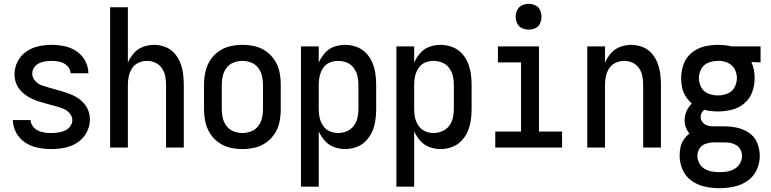

<svg xmlns="http://www.w3.org/2000/svg" viewBox="-20 -773 4040 1006"><path d="M248 8Q284 8 319.5 1Q355 -6 385.5 -26Q416 -46 433.5 -78.5Q451 -111 451 -147Q451 -168 444.5 -188Q438 -208 425 -225Q412 -242 395 -254.5Q378 -267 358.5 -275.5Q339 -284 319 -290Q299 -296 278.5 -302Q258 -308 238 -313.5Q218 -319 198 -326Q178 -333 163.5 -350Q149 -367 149 -388Q149 -405 159 -419.5Q169 -434 184.5 -441.5Q200 -449 217 -451.5Q234 -454 251 -454Q273 -454 294.5 -449Q316 -444 332.5 -427.5Q349 -411 350 -389H443Q443 -423 426.5 -454Q410 -485 381 -504.5Q352 -524 318.5 -531Q285 -538 251 -538Q216 -538 181.5 -530.5Q147 -523 118 -503Q89 -483 72.5 -451Q56 -419 56 -384Q56 -363 62.5 -342.5Q69 -322 82 -305.5Q95 -289 112 -276.5Q129 -264 148.5 -255Q168 -246 188 -240Q208 -234 228 -228.5Q248 -223 268.5 -217.5Q289 -212 309 -204.5Q329 -197 344 -180.5Q359 -164 359 -143Q359 -125 347 -110Q335 -95 318.5 -88Q302 -81 284 -78.5Q266 -76 248 -76Q231 -76 213 -78.5Q195 -81 179 -89Q163 -97 152 -111.5Q141 -126 140 -144H47Q48 -108 65.5 -76.5Q83 -45 113 -25.5Q143 -6 178 1Q213 8 248 8Z M557 0H650V-330Q650 -353 655 -375Q660 -397 672.5 -416Q685 -435 706.5 -444.5Q728 -454 750 -454Q773 -454 794 -444.5Q815 -435 828 -416Q841 -397 845.5 -375Q850 -353 850 -330V0H943V-330Q943 -360 939 -389Q935 -418 924 -445.5Q913 -473 893 -495Q873 -517 845 -527.5Q817 -538 787 -538Q758 -538 729.5 -527.5Q701 -517 681.5 -494.5Q662 -472 650 -445V-735H557Z M1250 8Q1283 8 1315.5 0.5Q1348 -7 1375 -26.5Q1402 -46 1420 -74Q1438 -102 1444.5 -134.5Q1451 -167 1451 -200V-330Q1451 -363 1444.5 -395.5Q1438 -428 1420 -456Q1402 -484 1375 -503.5Q1348 -523 1315.5 -530.5Q1283 -538 1250 -538Q1217 -538 1185 -530.5Q1153 -523 1125.5 -503.5Q1098 -484 1080.5 -456Q1063 -428 1056 -395.5Q1049 -363 1049 -330V-200Q1049 -167 1056 -134.5Q1063 -102 1080.5 -74Q1098 -46 1125.5 -26.5Q1153 -7 1185 0.5Q1217 8 1250 8ZM1250 -76Q1227 -76 1204.5 -84.5Q1182 -93 1167.5 -112Q1153 -131 1147.5 -154Q1142 -177 1142 -200V-330Q1142 -353 1147.5 -376Q1153 -399 1167.5 -418Q1182 -437 1204.5 -445.5Q1227 -454 1250 -454Q1273 -454 1295.5 -445.5Q1318 -437 1332.5 -418Q1347 -399 1352.5 -376Q1358 -353 1358 -330V-200Q1358 -177 1352.5 -154Q1347 -131 1332.5 -112Q1318 -93 1295.5 -84.5Q1273 -76 1250 -76Z M1557 205H1650V-85Q1662 -58 1682 -35.5Q1702 -13 1730 -2.5Q1758 8 1788 8Q1818 8 1846.5 -2Q1875 -12 1896.5 -34Q1918 -56 1930 -83.5Q1942 -111 1946.5 -140.5Q1951 -170 1951 -200V-330Q1951 -360 1946.5 -389.5Q1942 -419 1930 -447Q1918 -475 1896.5 -496.5Q1875 -518 1846.5 -528Q1818 -538 1788 -538Q1758 -538 1730 -528Q1702 -518 1682 -495Q1662 -472 1650 -445V-530H1557ZM1751 -76Q1728 -76 1707 -85.5Q1686 -95 1673 -114Q1660 -133 1655 -155Q1650 -177 1650 -200V-330Q1650 -353 1655 -375Q1660 -397 1673 -416.5Q1686 -436 1707 -445Q1728 -454 1751 -454Q1774 -454 1796 -445.5Q1818 -437 1832.5 -418Q1847 -399 1852.5 -376Q1858 -353 1858 -330V-200Q1858 -177 1852.5 -154Q1847 -131 1832.5 -112.5Q1818 -94 1796 -85Q1774 -76 1751 -76Z M2057 205H2150V-85Q2162 -58 2182 -35.5Q2202 -13 2230 -2.5Q2258 8 2288 8Q2318 8 2346.5 -2Q2375 -12 2396.5 -34Q2418 -56 2430 -83.5Q2442 -111 2446.5 -140.5Q2451 -170 2451 -200V-330Q2451 -360 2446.5 -389.5Q2442 -419 2430 -447Q2418 -475 2396.5 -496.5Q2375 -518 2346.5 -528Q2318 -538 2288 -538Q2258 -538 2230 -528Q2202 -518 2182 -495Q2162 -472 2150 -445V-530H2057ZM2251 -76Q2228 -76 2207 -85.5Q2186 -95 2173 -114Q2160 -133 2155 -155Q2150 -177 2150 -200V-330Q2150 -353 2155 -375Q2160 -397 2173 -416.5Q2186 -436 2207 -445Q2228 -454 2251 -454Q2274 -454 2296 -445.5Q2318 -437 2332.5 -418Q2347 -399 2352.5 -376Q2358 -353 2358 -330V-200Q2358 -177 2352.5 -154Q2347 -131 2332.5 -112.5Q2318 -94 2296 -85Q2274 -76 2251 -76Z M2575 0H2925V-84H2804V-530H2589V-446H2710V-84H2575ZM2750 -618Q2768 -618 2785 -625.5Q2802 -633 2809.5 -650Q2817 -667 2817 -685Q2817 -703 2809.5 -720Q2802 -737 2785 -745Q2768 -753 2750 -753Q2732 -753 2715 -745Q2698 -737 2690 -720Q2682 -703 2682 -685Q2682 -667 2690 -650Q2698 -633 2715 -625.5Q2732 -618 2750 -618Z M3057 0H3150V-330Q3150 -353 3155 -375Q3160 -397 3172.5 -416Q3185 -435 3206.5 -444.5Q3228 -454 3250 -454Q3273 -454 3294 -444.5Q3315 -435 3328 -416Q3341 -397 3345.5 -375Q3350 -353 3350 -330V0H3443V-330Q3443 -360 3439 -389Q3435 -418 3424 -445.5Q3413 -473 3393 -495Q3373 -517 3345 -527.5Q3317 -538 3287 -538Q3258 -538 3229.5 -527.5Q3201 -517 3181.5 -494.5Q3162 -472 3150 -445V-530H3057Z M3750 213Q3788 213 3826 205Q3864 197 3896 175Q3928 153 3944.5 117.5Q3961 82 3961 44Q3961 10 3948 -23Q3935 -56 3906 -76Q3877 -96 3843.5 -103.5Q3810 -111 3775 -111H3725Q3720 -111 3714 -111H3710Q3696 -112 3682.5 -117Q3669 -122 3660 -134Q3651 -146 3651 -160Q3651 -171 3656 -181Q3661 -191 3670 -198Q3687 -193 3705.5 -191Q3724 -189 3742 -189Q3778 -189 3814.5 -198Q3851 -207 3880 -231.5Q3909 -256 3921.5 -291.5Q3934 -327 3934 -364Q3934 -385 3930 -406.5Q3926 -428 3917 -448L3965 -446V-530H3811L3804 -532Q3789 -535 3773 -536.5Q3757 -538 3742 -538Q3705 -538 3668.5 -529Q3632 -520 3603 -495.5Q3574 -471 3561.5 -436Q3549 -401 3549 -364Q3549 -339 3554 -314.5Q3559 -290 3572.5 -268.5Q3586 -247 3605 -231Q3587 -213 3577 -190Q3567 -167 3567 -143Q3567 -124 3573.5 -106Q3580 -88 3592 -73Q3575 -60 3562.5 -41.5Q3550 -23 3545.5 -1.5Q3541 20 3541 42Q3541 80 3556.5 116Q3572 152 3604 174.5Q3636 197 3674 205Q3712 213 3750 213ZM3750 129Q3730 129 3709.5 125.5Q3689 122 3671 111Q3653 100 3643.5 81.5Q3634 63 3634 42Q3634 23 3645 5.5Q3656 -12 3675.5 -19Q3695 -26 3715 -27Q3717 -27 3719.5 -27Q3722 -27 3725 -27H3775Q3792 -27 3808 -24Q3824 -21 3838.5 -12Q3853 -3 3860.5 12.5Q3868 28 3868 44Q3868 64 3857.5 82.5Q3847 101 3829 111.5Q3811 122 3791 125.5Q3771 129 3750 129ZM3742 -273Q3716 -273 3691.5 -282.5Q3667 -292 3654.5 -315Q3642 -338 3642 -364Q3642 -389 3654.5 -412Q3667 -435 3691.5 -444.5Q3716 -454 3742 -454H3754Q3778 -452 3799 -441Q3820 -430 3830.5 -408.5Q3841 -387 3841 -364Q3841 -338 3828.5 -315Q3816 -292 3791.5 -282.5Q3767 -273 3742 -273Z"/></svg>

Font: Iosevka SS08 Medium
Style: Regular
Weight: 500
Monospace: yes
Designer: Belleve Invis
Foundry: Belleve Invis
Version: Version 3.4.3; ttfautohint (v1.8.3)